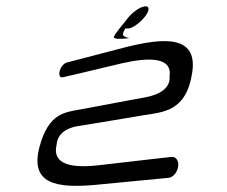

<svg xmlns="http://www.w3.org/2000/svg" viewBox="-20 -579 738 624"><path d="M245 -224C194 -214 138 -215 108 -100C77 19 164 33 288 22C426 9 527 -1 527 -1C542 -2 556 -18 559 -38C562 -57 551 -71 537 -69C537 -69 394 -53 301 -42C215 -32 148 -43 164 -109C165 -110 162 -157 232 -169C233 -169 313 -182 444 -204C508 -215 586 -214 605 -345C622 -465 512 -457 386 -425C270 -395 198 -376 198 -376C188 -374 177 -361 174 -348C170 -334 176 -325 185 -328C185 -328 293 -353 375 -373C462 -393 541 -395 531 -330C531 -328 541 -280 454 -263C454 -263 366 -247 245 -224ZM456 -532C468 -551 464 -563 445 -557C426 -552 402 -531 390 -513C376 -496 353 -469 350 -459C348 -451 376 -452 400 -455C385 -460 370 -460 388 -487C391 -486 395 -486 401 -487C419 -492 444 -513 456 -532Z"/></svg>

Font: Hi. Perspective
Style: Perspective
Weight: 400
Designer: Mew Too, Robert Jablonski
Foundry: Cannot Into Space Fonts
Version: Version 1.996